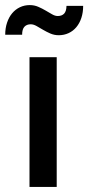

<svg xmlns="http://www.w3.org/2000/svg" viewBox="-46 -735 346 755"><path d="M177 -510V0H70V-510ZM181 -672Q197 -672 206 -681.2Q215 -690.5 215.5 -712H281Q281 -686 274 -664.8Q267 -643.5 254.2 -628.2Q241.5 -613 223.8 -604.8Q206 -596.5 185 -596.5Q167.5 -596.5 152 -603.2Q136.5 -610 123 -618Q109.5 -626 97.5 -632.8Q85.5 -639.5 75 -639.5Q59 -639.5 50 -629.8Q41 -620 41 -598.5H-25.5Q-25.5 -624.5 -18.2 -646Q-11 -667.5 1.8 -682.8Q14.5 -698 32.2 -706.5Q50 -715 71 -715Q89 -715 104.5 -708.2Q120 -701.5 133.5 -693.5Q147 -685.5 158.8 -678.8Q170.5 -672 181 -672Z"/></svg>

Font: Lato 2
Style: Regular
Weight: 600
Designer: Lukasz Dziedzic with Adam Twardoch and Botio Nikoltchev
Foundry: tyPoland Lukasz Dziedzic
Version: Version 2.015; 2015-08-06; http://www.latofonts.com/